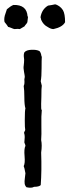

<svg xmlns="http://www.w3.org/2000/svg" viewBox="-49 -886 322 891"><path d="M142 -794Q142 -795 141 -799.5Q140 -804 139 -806Q145 -843 174 -860Q181 -861 192.5 -863Q204 -865 207 -866Q214 -865 226 -857Q236 -850 243 -839Q253 -822 253 -783Q241 -760 199 -751Q187 -751 172 -761Q152 -771 142 -794ZM79 -809Q81 -811 81 -808Q80 -804 79.5 -795.5Q79 -787 78 -783Q76 -778 71 -772.5Q66 -767 65 -764Q44 -752 43 -751Q37 -753 18 -751Q13 -752 4 -756Q-5 -760 -11 -761Q-13 -764 -18.5 -772Q-24 -780 -28 -784Q-32 -802 -23 -825L-17 -843Q-1 -857 13 -863Q76 -865 79 -809ZM140 -27Q132 -19 109 -19Q98 -12 74 -17Q67 -24 65.5 -33.5Q64 -43 66.5 -60.5Q69 -78 69 -82Q64 -110 61 -115Q68 -128 65 -161.5Q62 -195 69 -209Q69 -213 66.5 -218Q64 -223 64 -225Q64 -230 65 -239Q66 -248 65.5 -255Q65 -262 63 -268Q62 -272 65 -276Q68 -280 68 -284Q66 -291 66 -328Q66 -374 69 -383Q64 -399 64 -433.5Q64 -468 61 -487Q66 -496 64 -517Q64 -519 65 -523.5Q66 -528 66 -529Q66 -534 62.5 -552.5Q59 -571 61 -581Q62 -585 62.5 -596Q63 -607 63 -610Q63 -612 62 -619Q61 -626 61.5 -632Q62 -638 64 -643Q73 -654 97 -655Q121 -656 134 -649Q141 -642 143 -627Q145 -623 145 -622Q144 -611 144 -570Q144 -529 140 -509Q141 -506 142.5 -498.5Q144 -491 145 -488Q143 -480 143 -436Q143 -433 142 -404.5Q141 -376 145 -375Q142 -349 143 -304Q144 -259 142 -236Q147 -213 142 -178Q145 -94 140 -27Z"/></svg>

Font: FuturaRenner
Style: Regular
Weight: 400
Designer: BSozoo
Foundry: BSozoo
Version: Version 1.001;PS 001.001;hotconv 1.0.70;makeotf.lib2.5.58329